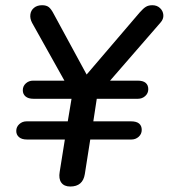

<svg xmlns="http://www.w3.org/2000/svg" viewBox="-20 -697 637 725"><path d="M205.4 -48.1 224.9 -170.2H81.7Q62.3 -170.2 51.9 -179.1Q41.4 -188 41.4 -202.5Q41.4 -218 53 -228.4Q64.5 -238.8 80.4 -238.8H235.9L250.1 -324H106.4Q87 -324 76.5 -332.8Q66.1 -341.7 66.1 -356.3Q66.1 -371.8 77.6 -382.2Q89.1 -392.5 105 -392.5H234L232.4 -376.1L101.2 -610.7Q92.5 -627.2 94.7 -642.7Q96.8 -658.2 108.7 -667.7Q120.6 -677.3 139 -677.3Q155.2 -677.3 164.4 -670Q173.6 -662.7 183.6 -643.1L316.1 -399H293L507.2 -649.6Q521.1 -665.4 530.9 -671.3Q540.7 -677.3 555.3 -677.3Q572.7 -677.3 584.1 -666.6Q595.6 -656 596.8 -640.5Q598.1 -624.9 585.7 -611.3L381.4 -376.1L383 -392.5H499.6Q520 -392.5 529.9 -384.2Q539.9 -375.8 539.9 -360.3Q539.9 -344.7 528.3 -334.3Q516.8 -324 500.9 -324H345.4L332.4 -238.8H474.9Q495.3 -238.8 505.3 -230.4Q515.2 -222 515.2 -206.5Q515.2 -191 503.7 -180.6Q492.2 -170.2 476.3 -170.2H320.8L300.3 -39.7Q292.9 7.3 245.3 7.3Q222.2 7.3 211.5 -7.4Q200.9 -22 205.4 -48.1Z"/></svg>

Font: SN Pro Thin
Style: Italic
Weight: 200
Italic angle: -9°
Designer: Tobias Whetton
Foundry: Supernotes
Version: Version 1.003;Glyphs 3.3 (3324)